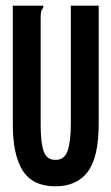

<svg xmlns="http://www.w3.org/2000/svg" viewBox="-20 -643 390 675"><path d="M175 12Q95 12 60 -43Q25 -98 25 -205V-623H132V-615Q126 -609 124.5 -601.5Q123 -594 123 -578V-204Q123 -140 134 -110Q145 -80 176 -81Q207 -81 218 -113.5Q229 -146 229 -207V-623H327V-208Q327 -90 288.5 -39Q250 12 175 12Z"/></svg>

Font: Inconsolata ExtraCondensed ExtraBold
Style: Regular
Weight: 800
Width: 2
Monospace: yes
Designer: Raph Levien, Cyreal, Brenton Simpson
Foundry: Raph Levien, Cyreal, Google
Version: Version 3.001; ttfautohint (v1.8.2.53-6de2)